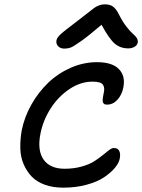

<svg xmlns="http://www.w3.org/2000/svg" viewBox="-20 -950 650 877"><path d="M273.9 -728Q255.9 -728 245.6 -738.8Q235.4 -749.5 237.8 -765.1Q239.3 -776.9 256.3 -793Q273.4 -809.1 335.9 -856Q355.5 -870.6 378.7 -889.2Q401.9 -907.7 410.4 -913.8Q418.9 -919.9 431.4 -925Q443.8 -930.2 458 -930.2Q482.9 -930.2 497.3 -919.2Q511.7 -908.2 525.9 -878.9Q540.5 -850.1 558.1 -827.6Q575.7 -805.2 586.9 -795.9Q598.1 -786.6 604.7 -776.4Q611.3 -766.1 608.9 -754.9Q606.9 -743.7 594.7 -736.3Q582.5 -729 565.9 -729Q529.8 -729 504.4 -750.5Q479 -772 443.8 -836.9Q385.7 -787.1 350.1 -762Q314.5 -736.8 301.8 -732.4Q289.1 -728 273.9 -728ZM269 -92.8Q221.7 -92.8 184.6 -106.2Q147.5 -119.6 124.5 -143.8Q101.6 -168 87.6 -200.7Q73.7 -233.4 72.8 -272.2Q71.8 -311 79.1 -354Q91.3 -415.5 123.3 -472.2Q155.3 -528.8 200 -571.8Q244.6 -614.7 303 -640.4Q361.3 -666 422.9 -666Q493.2 -666 523.7 -633.8Q554.2 -601.6 543 -548.8Q536.6 -516.6 516.4 -494.4Q496.1 -472.2 469.2 -472.2Q464.4 -472.2 460.9 -472.9Q457.5 -473.6 455.3 -475.8Q453.1 -478 451.4 -480Q449.7 -481.9 449.5 -485.6Q449.2 -489.3 449 -492.2Q448.7 -495.1 449.5 -500Q450.2 -504.9 450.7 -508.3Q451.2 -511.7 452.4 -517.6Q453.6 -523.4 454.1 -526.9Q459.5 -550.3 449.7 -563.7Q439.9 -577.1 402.8 -577.1Q348.1 -577.1 297.1 -543Q246.1 -508.8 211.7 -455.1Q177.2 -401.4 165 -340.8Q149.4 -263.2 179 -221.2Q208.5 -179.2 274.9 -179.2Q316.9 -179.2 352.1 -189Q387.2 -198.7 409.2 -212.6Q431.2 -226.6 448.2 -240.5Q465.3 -254.4 478 -264.2Q490.7 -273.9 500 -273.9Q518.1 -273.9 524.7 -260.5Q531.2 -247.1 526.9 -225.1Q522.9 -205.1 504.6 -183.1Q486.3 -161.1 455.6 -140.4Q424.8 -119.6 375.7 -106.2Q326.7 -92.8 269 -92.8Z"/></svg>

Font: Shantell Sans Irregular Bouncy
Style: Italic
Weight: 400
Italic angle: -11.31°
Designer: Stephen Nixon, Anya Danilova, Shantell Martin
Foundry: Arrow Type
Version: Version 1.006;[9816181b4]